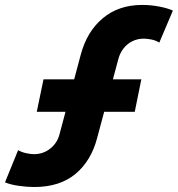

<svg xmlns="http://www.w3.org/2000/svg" viewBox="-74 -751 721 779"><path d="M64.5 7.8Q35.2 7.8 1.5 2.9Q-32.2 -2 -53.7 -11.2L-0.5 -141.6Q15.6 -132.8 33.9 -129.2Q52.2 -125.5 63.5 -125.5Q101.6 -125.5 129.9 -148.2Q158.2 -170.9 167 -204.6L253.4 -528.3Q278.3 -622.6 342.8 -676.8Q407.2 -731 502.9 -731Q537.6 -731 572 -724.4Q606.4 -717.8 627.4 -708L572.3 -578.1Q557.6 -587.4 539.8 -590.8Q522 -594.2 509.8 -594.2Q483.9 -594.2 462.9 -583.7Q441.9 -573.2 427.5 -554.9Q413.1 -536.6 406.7 -513.2L319.8 -189.9Q295.4 -97.7 231.7 -44.9Q168 7.8 64.5 7.8ZM75.2 -297.4 102.5 -429.2H499.5L472.7 -297.4Z"/></svg>

Font: Reddit Sans ExtraBold
Style: Italic
Weight: 800
Italic angle: -11.25°
Designer: Stephen Hutchings
Version: Version 1.013